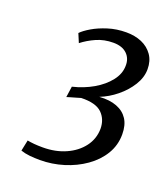

<svg xmlns="http://www.w3.org/2000/svg" viewBox="-100 -978 546 636"><g transform="rotate(20 173.0 -660.0)"><path d="M113 -412.5Q94.5 -412.5 77 -414.2Q59.5 -416 45 -421L53 -459.5Q63 -457.5 77 -456.2Q91 -455 107.5 -455Q152.5 -455 188.2 -471Q224 -487 245 -514.8Q266 -542.5 266.5 -578Q266.5 -611.5 244.8 -632.8Q223 -654 171.5 -652.5Q166.5 -651 157 -648.2Q147.5 -645.5 138.2 -642.8Q129 -640 124 -638.5L129.5 -677Q169 -686.5 201.2 -705.2Q233.5 -724 253.2 -749Q273 -774 273.5 -802Q274.5 -828.5 257.5 -844.8Q240.5 -861 209.5 -861Q177 -861 150 -849Q123 -837 102 -820.5L89 -851.5Q100 -863 122 -876Q144 -889 174 -898.5Q204 -908 238.5 -908Q268.5 -908 292.5 -897.8Q316.5 -887.5 331 -867Q345.5 -846.5 345.5 -817Q345.5 -788 328.2 -760.2Q311 -732.5 284 -710.5Q257 -688.5 226.5 -676.5Q263 -679 288.2 -669.2Q313.5 -659.5 327 -638.8Q340.5 -618 340.5 -585.5Q340.5 -547 321.2 -515.2Q302 -483.5 269.2 -460.5Q236.5 -437.5 196 -425Q155.5 -412.5 113 -412.5Z"/></g></svg>

Font: Merriweather 24pt SemiCondensed Light
Style: Italic
Weight: 300
Width: 4
Italic angle: -7.8°
Designer: Eben Sorkin
Foundry: Eben Sorkin
Version: Version 2.101